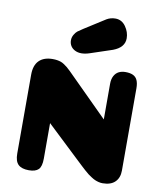

<svg xmlns="http://www.w3.org/2000/svg" viewBox="-103 -1074 980 1157"><g transform="rotate(10 386.5 -495.5)"><path d="M706 -95Q706 -51 680 -25.5Q654 0 604 0Q592 0 580 -3Q568 -6 557.5 -10.5Q547 -15 534 -23.5Q521 -32 511.5 -39Q502 -46 488 -59Q474 -72 464.5 -80.5Q455 -89 439 -104.5Q423 -120 413 -129L230 -302V-85Q230 -36 211.5 -18Q193 0 153 0Q109 0 88 -20Q67 -40 67 -87V-570Q67 -627 96 -656Q125 -685 179 -685Q194 -685 206.5 -683Q219 -681 229 -677.5Q239 -674 249.5 -667Q260 -660 269.5 -652.5Q279 -645 292 -632L545 -380V-598Q545 -627 555.5 -646.5Q566 -666 583.5 -675Q601 -684 625 -684Q653 -684 671 -675.5Q689 -667 697.5 -648Q706 -629 706 -599ZM456 -977Q480 -991 509 -991Q548 -991 572 -957Q596 -923 596 -885Q596 -829 527 -803L392 -758Q365 -749 342 -749Q320 -749 302.5 -758Q285 -767 276 -782Q267 -797 267 -815Q267 -834 276.5 -850Q286 -866 295.5 -873.5Q305 -881 324 -893Q328 -896 330 -897Z"/></g></svg>

Font: Coiny
Style: Regular
Weight: 400
Version: Version 001.001